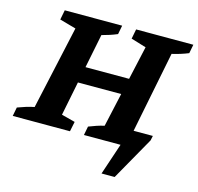

<svg xmlns="http://www.w3.org/2000/svg" viewBox="-146 -780 1121 1089"><g transform="rotate(15 414.5 -235.0)"><path d="M-28 0 -18 -52Q6 -61 30 -68.5Q54 -76 79 -81L187 -571L91 -598L102 -655H439L429 -603Q408 -594 385 -586.5Q362 -579 339 -573L299 -374H555L599 -571L510 -598L521 -655H857L847 -603Q825 -594 801 -586.5Q777 -579 751 -573L656 -96H769L763 -68L620 185H543L605 0H390L400 -52Q423 -61 445 -68.5Q467 -76 490 -81L534 -279H280L240 -79L320 -58L308 0Z"/></g></svg>

Font: Piazzolla SC
Style: Bold Italic
Weight: 700
Italic angle: -11.3°
Designer: Juan Pablo del Peral
Foundry: Huerta Tipografica
Version: Version 1.330